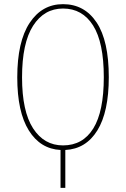

<svg xmlns="http://www.w3.org/2000/svg" viewBox="-20 -711 605 923"><path d="M294 10V192H271V10Q174 5 118.5 -84Q63 -173 63 -339Q63 -511 122.5 -601Q182 -691 283 -691Q386 -691 444.5 -603Q503 -515 503 -340Q503 -173 448 -84Q393 5 294 10ZM479 -340Q479 -507 427.5 -588.5Q376 -670 283 -670Q192 -670 139 -587Q86 -504 86 -339Q86 -176 139 -94Q192 -12 283 -12Q378 -12 428.5 -93.5Q479 -175 479 -340Z"/></svg>

Font: Fira Sans Extra Condensed Thin
Style: Regular
Weight: 250
Width: 1
Designer: Carrois Corporate & Edenspiekermann AG
Foundry: Carrois Corporate GbR & Edenspiekermann AG
Version: Version 4.203